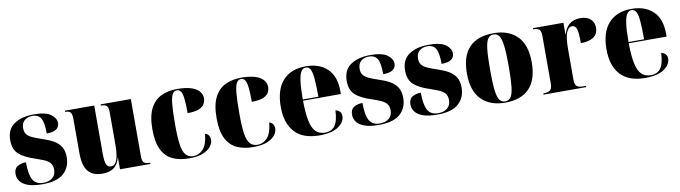

<svg xmlns="http://www.w3.org/2000/svg" viewBox="-31 -1035 5417 1529"><g transform="rotate(-10 2677.5 -270.5)"><path d="M222 10Q149 10 105.5 -6Q62 -22 43 -48.5Q24 -75 24 -106Q24 -150 52.5 -167.5Q81 -185 122 -185Q122 -85 147 -42.5Q172 0 230 0Q277 0 305 -23Q333 -46 333 -89Q333 -123 315.5 -143Q298 -163 268 -175.5Q238 -188 200 -201Q114 -228 71.5 -266.5Q29 -305 29 -379Q29 -467 89.5 -508.5Q150 -550 250 -550Q346 -550 387 -519Q428 -488 428 -449Q428 -418 403.5 -400Q379 -382 325 -382Q325 -469 305 -504.5Q285 -540 236 -540Q198 -540 172.5 -519Q147 -498 147 -455Q147 -424 162 -405.5Q177 -387 206 -374Q235 -361 279 -346Q330 -330 368 -309Q406 -288 427.5 -255Q449 -222 449 -169Q449 -89 395 -39.5Q341 10 222 10Z M706 10Q630 10 592 -35.5Q554 -81 554 -182V-456Q554 -500 542 -513Q530 -526 501 -526H499V-536H736V-148Q736 -88 746 -61.5Q756 -35 785 -35Q808 -35 822 -56.5Q836 -78 842 -114.5Q848 -151 848 -195V-462Q848 -501 835 -513.5Q822 -526 792 -526H788V-536H1032V-73Q1032 -34 1046 -22Q1060 -10 1092 -10H1096V0H850V-95H848Q836 -44 802 -17Q768 10 706 10Z M1407 10Q1332 10 1276.5 -15.5Q1221 -41 1190 -101.5Q1159 -162 1159 -267Q1159 -375 1191.5 -437Q1224 -499 1280 -525Q1336 -551 1407 -551Q1481 -551 1525 -535.5Q1569 -520 1588 -494.5Q1607 -469 1607 -440Q1607 -422 1597 -400Q1587 -378 1555 -362.5Q1523 -347 1458 -347Q1458 -422 1453 -464Q1448 -506 1436.5 -523.5Q1425 -541 1405 -541Q1381 -541 1367.5 -516.5Q1354 -492 1349 -432.5Q1344 -373 1344 -268Q1344 -167 1353 -109Q1362 -51 1384.5 -26.5Q1407 -2 1445 -2Q1489 -2 1523 -37.5Q1557 -73 1566 -161Q1585 -156 1595 -141Q1605 -126 1605 -106Q1605 -81 1586 -54.5Q1567 -28 1524 -9Q1481 10 1407 10Z M1926 10Q1851 10 1795.5 -15.5Q1740 -41 1709 -101.5Q1678 -162 1678 -267Q1678 -375 1710.5 -437Q1743 -499 1799 -525Q1855 -551 1926 -551Q2000 -551 2044 -535.5Q2088 -520 2107 -494.5Q2126 -469 2126 -440Q2126 -422 2116 -400Q2106 -378 2074 -362.5Q2042 -347 1977 -347Q1977 -422 1972 -464Q1967 -506 1955.5 -523.5Q1944 -541 1924 -541Q1900 -541 1886.5 -516.5Q1873 -492 1868 -432.5Q1863 -373 1863 -268Q1863 -167 1872 -109Q1881 -51 1903.5 -26.5Q1926 -2 1964 -2Q2008 -2 2042 -37.5Q2076 -73 2085 -161Q2104 -156 2114 -141Q2124 -126 2124 -106Q2124 -81 2105 -54.5Q2086 -28 2043 -9Q2000 10 1926 10Z M2462 10Q2329 10 2263 -62.5Q2197 -135 2197 -266Q2197 -407 2263 -479Q2329 -551 2448 -551Q2559 -551 2622.5 -489.5Q2686 -428 2686 -309V-285H2380Q2381 -182 2394 -120.5Q2407 -59 2435.5 -31.5Q2464 -4 2510 -4Q2562 -4 2589.5 -40.5Q2617 -77 2621 -165Q2642 -160 2655 -147Q2668 -134 2668 -112Q2668 -62 2615.5 -26Q2563 10 2462 10ZM2506 -295Q2506 -390 2501 -443.5Q2496 -497 2483.5 -519Q2471 -541 2447 -541Q2424 -541 2409.5 -519Q2395 -497 2387.5 -443.5Q2380 -390 2380 -295Z M2943 10Q2870 10 2826.5 -6Q2783 -22 2764 -48.5Q2745 -75 2745 -106Q2745 -150 2773.5 -167.5Q2802 -185 2843 -185Q2843 -85 2868 -42.5Q2893 0 2951 0Q2998 0 3026 -23Q3054 -46 3054 -89Q3054 -123 3036.5 -143Q3019 -163 2989 -175.5Q2959 -188 2921 -201Q2835 -228 2792.5 -266.5Q2750 -305 2750 -379Q2750 -467 2810.5 -508.5Q2871 -550 2971 -550Q3067 -550 3108 -519Q3149 -488 3149 -449Q3149 -418 3124.5 -400Q3100 -382 3046 -382Q3046 -469 3026 -504.5Q3006 -540 2957 -540Q2919 -540 2893.5 -519Q2868 -498 2868 -455Q2868 -424 2883 -405.5Q2898 -387 2927 -374Q2956 -361 3000 -346Q3051 -330 3089 -309Q3127 -288 3148.5 -255Q3170 -222 3170 -169Q3170 -89 3116 -39.5Q3062 10 2943 10Z M3415 10Q3342 10 3298.5 -6Q3255 -22 3236 -48.5Q3217 -75 3217 -106Q3217 -150 3245.5 -167.5Q3274 -185 3315 -185Q3315 -85 3340 -42.5Q3365 0 3423 0Q3470 0 3498 -23Q3526 -46 3526 -89Q3526 -123 3508.5 -143Q3491 -163 3461 -175.5Q3431 -188 3393 -201Q3307 -228 3264.5 -266.5Q3222 -305 3222 -379Q3222 -467 3282.5 -508.5Q3343 -550 3443 -550Q3539 -550 3580 -519Q3621 -488 3621 -449Q3621 -418 3596.5 -400Q3572 -382 3518 -382Q3518 -469 3498 -504.5Q3478 -540 3429 -540Q3391 -540 3365.5 -519Q3340 -498 3340 -455Q3340 -424 3355 -405.5Q3370 -387 3399 -374Q3428 -361 3472 -346Q3523 -330 3561 -309Q3599 -288 3620.5 -255Q3642 -222 3642 -169Q3642 -89 3588 -39.5Q3534 10 3415 10Z M3964 10Q3842 10 3772.5 -60Q3703 -130 3703 -271Q3703 -412 3770 -481.5Q3837 -551 3967 -551Q4088 -551 4157.5 -481.5Q4227 -412 4227 -271Q4227 -130 4160 -60Q4093 10 3964 10ZM3966 0Q3995 0 4011.5 -24Q4028 -48 4034.5 -107Q4041 -166 4041 -271Q4041 -375 4034 -434Q4027 -493 4010.5 -517Q3994 -541 3965 -541Q3936 -541 3919.5 -517Q3903 -493 3896.5 -434Q3890 -375 3890 -271Q3890 -166 3896.5 -107Q3903 -48 3920 -24Q3937 0 3966 0Z M4275 0V-10H4279Q4313 -10 4330 -23Q4347 -36 4347 -79V-461Q4347 -501 4333 -513.5Q4319 -526 4287 -526H4284V-536H4530V-441H4532Q4561 -549 4669 -549Q4722 -549 4750.5 -522.5Q4779 -496 4779 -453Q4779 -403 4742.5 -377.5Q4706 -352 4639 -352Q4639 -433 4629.5 -465Q4620 -497 4593 -497Q4562 -497 4546 -454.5Q4530 -412 4530 -324V-76Q4530 -35 4546 -22.5Q4562 -10 4595 -10H4620V0Z M5096 10Q4963 10 4897 -62.5Q4831 -135 4831 -266Q4831 -407 4897 -479Q4963 -551 5082 -551Q5193 -551 5256.5 -489.5Q5320 -428 5320 -309V-285H5014Q5015 -182 5028 -120.5Q5041 -59 5069.5 -31.5Q5098 -4 5144 -4Q5196 -4 5223.5 -40.5Q5251 -77 5255 -165Q5276 -160 5289 -147Q5302 -134 5302 -112Q5302 -62 5249.5 -26Q5197 10 5096 10ZM5140 -295Q5140 -390 5135 -443.5Q5130 -497 5117.5 -519Q5105 -541 5081 -541Q5058 -541 5043.5 -519Q5029 -497 5021.5 -443.5Q5014 -390 5014 -295Z"/></g></svg>

Font: Noto Serif Display SemiCondensed Black
Style: Regular
Weight: 900
Width: 4
Designer: Monotype Design Team
Foundry: Monotype Imaging Inc.
Version: Version 2.009